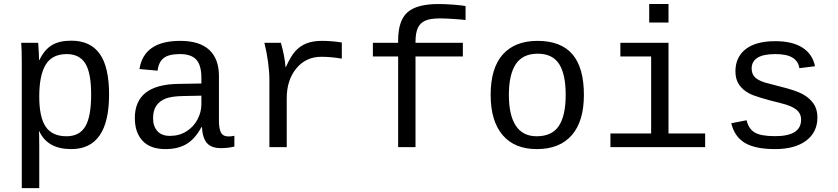

<svg xmlns="http://www.w3.org/2000/svg" viewBox="-20 -745 4241 972"><path d="M532.2 -266.6Q532.2 9.8 340.8 9.8Q220.7 9.8 179.2 -80.1H176.8Q178.7 -76.2 178.7 1V207.5H90.3V-418.9Q90.3 -502 87.4 -528.3H172.9Q173.3 -526.4 174.3 -513.9Q175.3 -501.5 176.5 -477.3Q177.7 -453.1 177.7 -441.4H179.7Q204.1 -492.7 241.9 -515.9Q279.8 -539.1 340.8 -539.1Q437.5 -539.1 484.9 -472.4Q532.2 -405.8 532.2 -266.6ZM441.4 -266.6Q441.4 -377 411.6 -424.1Q381.8 -471.2 317.9 -471.2Q244.1 -471.2 211.4 -417.7Q178.7 -364.3 178.7 -255.9Q178.7 -151.9 211.4 -103.5Q244.1 -55.2 316.9 -55.2Q381.8 -55.2 411.6 -104.5Q441.4 -153.8 441.4 -266.6Z M1137.7 -54.2Q1150.4 -54.2 1166.5 -57.6V-2.9Q1133.3 4.9 1098.6 4.9Q1049.8 4.9 1027.6 -20.8Q1005.4 -46.4 1002.4 -101.1H999.5Q967.8 -42 924.6 -16.1Q881.3 9.8 817.9 9.8Q740.7 9.8 701.7 -32.2Q662.6 -74.2 662.6 -147.5Q662.6 -317.9 884.3 -320.3L999.5 -322.3V-351.1Q999.5 -415 973.6 -443.1Q947.8 -471.2 891.1 -471.2Q833.5 -471.2 808.1 -450.7Q782.7 -430.2 777.8 -387.2L686 -395.5Q708.5 -538.1 892.6 -538.1Q990.2 -538.1 1039.3 -492.4Q1088.4 -446.8 1088.4 -360.4V-132.8Q1088.4 -93.8 1098.6 -74Q1108.9 -54.2 1137.7 -54.2ZM840.3 -57.1Q887.2 -57.1 923.3 -79.6Q959.5 -102.1 979.5 -139.6Q999.5 -177.2 999.5 -217.3V-260.7L906.7 -258.8Q849.1 -257.8 818.8 -246.1Q788.6 -234.4 771.7 -210.2Q754.9 -186 754.9 -146Q754.9 -106 776.6 -81.5Q798.3 -57.1 840.3 -57.1Z M1710.4 -448.2Q1655.8 -457.5 1606.9 -457.5Q1528.3 -457.5 1480 -398.4Q1431.6 -339.4 1431.6 -248V0H1343.8V-342.3Q1343.8 -379.4 1337.2 -429.7Q1330.6 -480 1318.4 -528.3H1401.9Q1421.4 -460.9 1425.3 -406.2H1427.7Q1452.1 -460.9 1475.6 -486.6Q1499 -512.2 1531.2 -525.1Q1563.5 -538.1 1609.9 -538.1Q1660.6 -538.1 1710.4 -529.8Z M2083.5 -459V0H1995.6V-459H1867.7V-528.3H1995.6V-540.5Q1995.6 -640.6 2042.7 -682.6Q2089.8 -724.6 2199.7 -724.6Q2234.9 -724.6 2275.6 -721.4Q2316.4 -718.3 2336.9 -714.4V-643.6Q2322.3 -646 2277.6 -648.9Q2232.9 -651.9 2210 -651.9Q2159.2 -651.9 2133.3 -640.6Q2107.4 -629.4 2095.5 -604Q2083.5 -578.6 2083.5 -533.2V-528.3H2323.2V-459Z M2936 -264.6Q2936 -131.3 2874.8 -60.8Q2813.5 9.8 2697.8 9.8Q2584.5 9.8 2524.2 -61.5Q2463.9 -132.8 2463.9 -264.6Q2463.9 -400.9 2525.6 -469.5Q2587.4 -538.1 2700.7 -538.1Q2819.8 -538.1 2877.9 -470.2Q2936 -402.3 2936 -264.6ZM2843.8 -264.6Q2843.8 -369.6 2810.3 -421.4Q2776.9 -473.1 2702.1 -473.1Q2626.5 -473.1 2591.3 -420.4Q2556.2 -367.7 2556.2 -264.6Q2556.2 -162.1 2591.3 -108.6Q2626.5 -55.2 2696.8 -55.2Q2774.4 -55.2 2809.1 -107.4Q2843.8 -159.7 2843.8 -264.6Z M3364.3 -69.3H3549.8V0H3070.3V-69.3H3276.4V-459H3120.6V-528.3H3364.3ZM3266.6 -630.9V-724.6H3364.3V-630.9Z M4118.2 -150.9Q4118.2 -75.7 4061.3 -33Q4004.4 9.8 3903.8 9.8Q3803.2 9.8 3750.7 -21.7Q3698.2 -53.2 3682.1 -121.1L3759.8 -136.2Q3769 -94.2 3799.6 -75Q3830.1 -55.7 3903.8 -55.7Q4035.6 -55.7 4035.6 -139.2Q4035.6 -170.4 4011.7 -189.7Q3987.8 -209 3938.5 -221.2Q3809.6 -252.9 3774.9 -271Q3740.2 -289.1 3721.7 -316.2Q3703.1 -343.3 3703.1 -383.8Q3703.1 -455.6 3754.9 -496.1Q3806.6 -536.6 3904.8 -536.6Q3990.7 -536.6 4042 -504.2Q4093.3 -471.7 4106 -409.7L4026.9 -399.9Q4021.5 -435.1 3992.2 -453.1Q3962.9 -471.2 3904.8 -471.2Q3785.2 -471.2 3785.2 -397.5Q3785.2 -368.2 3805.4 -350.6Q3825.7 -333 3870.6 -322.3L3928.7 -307.1Q4008.3 -287.6 4043.2 -268.6Q4078.1 -249.5 4098.1 -220.9Q4118.2 -192.4 4118.2 -150.9Z"/></svg>

Font: Cousine
Style: Regular
Weight: 400
Monospace: yes
Designer: Steve Matteson
Foundry: Ascender Corporation
Version: Version 1.20